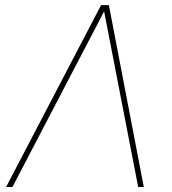

<svg xmlns="http://www.w3.org/2000/svg" viewBox="-20 -748 688 768"><path d="M532.7 0 395 -710 389.2 -727.5H415.5L555.2 0ZM400.9 -710.9 29.8 0H4.4L384.3 -727.5H407.7Z"/></svg>

Font: Inter 20pt Thin
Style: Italic
Weight: 250
Italic angle: -9.3988°
Version: Version 4.001;git-66647c0bb